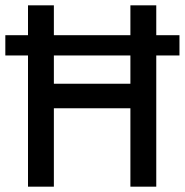

<svg xmlns="http://www.w3.org/2000/svg" viewBox="-35 -700 693 720"><path d="M70 0V-680H167V-386H454V-680H551V0H454V-294H167V0ZM-15 -492V-568H638V-492Z"/></svg>

Font: Teachers Medium
Style: Regular
Weight: 500
Designer: Alfredo Marco Pradil, Chank Diesel
Version: Version 1.001